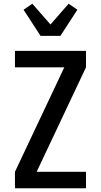

<svg xmlns="http://www.w3.org/2000/svg" viewBox="-20 -1007 540 1027"><path d="M60 0V-88L324 -647H60V-735H440V-647L176 -88H440V0ZM197 -815 106 -955 153 -987 250 -876 347 -987 394 -955 303 -815Z"/></svg>

Font: Iosevka SS18 Semibold
Style: Regular
Weight: 600
Monospace: yes
Designer: Belleve Invis
Foundry: Belleve Invis
Version: Version 25.1.1; ttfautohint (v1.8.4)